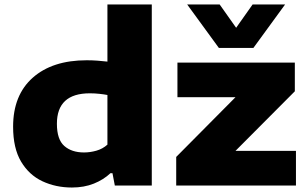

<svg xmlns="http://www.w3.org/2000/svg" viewBox="-20 -828 1374 857"><path d="M301 9Q229 9 169.2 -19Q109.5 -47 74 -106.8Q38.5 -166.5 38.5 -262.5Q38.5 -403.5 126.2 -481.2Q214 -559 367 -559Q392 -559 415.8 -557.2Q439.5 -555.5 459.5 -553V-808H657.5V0H492.5L482 -55H473Q442.5 -26 399 -8.5Q355.5 9 301 9ZM355 -147.5Q382.5 -147.5 410.5 -155.5Q438.5 -163.5 459.5 -182.5V-404Q444 -407 423.5 -409.2Q403 -411.5 381 -411.5Q234 -411.5 234 -275.5Q234 -205.5 267 -176.5Q300 -147.5 355 -147.5ZM766.5 0V-127.5L1031 -394H772V-548.5H1296V-420.5L1031 -154.5H1301V0ZM957 -614 815.5 -808H960.5L1034 -704L1107.5 -808H1252.5L1111 -614Z"/></svg>

Font: Encode Sans Expanded ExtraBold
Style: Regular
Weight: 800
Width: 7
Designer: Multiple Designers
Foundry: Impallari Type
Version: Version 3.000; ttfautohint (v1.8.3) -l 8 -r 50 -G 200 -x 14 